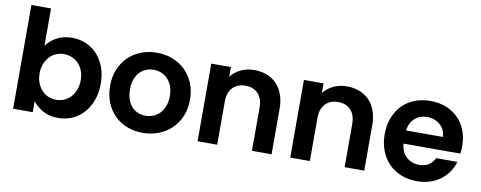

<svg xmlns="http://www.w3.org/2000/svg" viewBox="-63 -1040 3382 1349"><g transform="rotate(10 1627.5 -365.5)"><path d="M209 -473Q235 -511 282 -537Q329 -563 392 -563Q445 -563 491.5 -543Q538 -523 572 -486Q606 -449 625.5 -396.5Q645 -344 645 -279Q645 -214 625.5 -161Q606 -108 572 -70Q538 -32 491.5 -11.5Q445 9 392 9Q326 9 280.5 -17Q235 -43 209 -79V0H69V-740H209ZM502 -279Q502 -318 489.5 -348.5Q477 -379 457 -399Q437 -419 410 -429.5Q383 -440 355 -440Q327 -440 300.5 -429.5Q274 -419 254 -398Q234 -377 221.5 -346.5Q209 -316 209 -277Q209 -238 221.5 -207.5Q234 -177 254 -156Q274 -135 300.5 -124.5Q327 -114 355 -114Q383 -114 410 -125Q437 -136 457 -157Q477 -178 489.5 -209Q502 -240 502 -279Z M1282 -277Q1282 -212 1259.5 -159Q1237 -106 1198 -68.5Q1159 -31 1106 -11Q1053 9 993 9Q933 9 881.5 -11Q830 -31 792.5 -68.5Q755 -106 733.5 -159Q712 -212 712 -277Q712 -343 734 -395.5Q756 -448 794.5 -485.5Q833 -523 885 -543Q937 -563 997 -563Q1057 -563 1109 -543Q1161 -523 1199.5 -485.5Q1238 -448 1260 -395.5Q1282 -343 1282 -277ZM854 -277Q854 -236 865 -205Q876 -174 895 -153.5Q914 -133 939.5 -123Q965 -113 993 -113Q1021 -113 1047 -123Q1073 -133 1093 -153.5Q1113 -174 1125.5 -205Q1138 -236 1138 -277Q1138 -319 1126 -349.5Q1114 -380 1094 -400.5Q1074 -421 1048.5 -431Q1023 -441 995 -441Q967 -441 941.5 -431Q916 -421 896.5 -400.5Q877 -380 865.5 -349.5Q854 -319 854 -277Z M1773 -306Q1773 -373 1739.5 -408Q1706 -443 1650 -443Q1593 -443 1559 -408Q1525 -373 1525 -306V0H1385V-554H1525V-485Q1552 -520 1595 -541Q1638 -562 1692 -562Q1740 -562 1781 -546.5Q1822 -531 1851 -501Q1880 -471 1896.5 -426.5Q1913 -382 1913 -325V0H1773Z M2434 -306Q2434 -373 2400.5 -408Q2367 -443 2311 -443Q2254 -443 2220 -408Q2186 -373 2186 -306V0H2046V-554H2186V-485Q2213 -520 2256 -541Q2299 -562 2353 -562Q2401 -562 2442 -546.5Q2483 -531 2512 -501Q2541 -471 2557.5 -426.5Q2574 -382 2574 -325V0H2434Z M2945 -448Q2894 -448 2858 -417Q2822 -386 2814 -329H3077Q3076 -356 3065.5 -378Q3055 -400 3037 -415.5Q3019 -431 2995.5 -439.5Q2972 -448 2945 -448ZM3208 -174Q3197 -136 3174.5 -102.5Q3152 -69 3119 -44Q3086 -19 3043 -5Q3000 9 2949 9Q2889 9 2838 -11Q2787 -31 2750 -68.5Q2713 -106 2692 -159Q2671 -212 2671 -277Q2671 -343 2691.5 -395.5Q2712 -448 2748.5 -485.5Q2785 -523 2836 -543Q2887 -563 2949 -563Q3009 -563 3059 -543.5Q3109 -524 3145.5 -488Q3182 -452 3202 -401.5Q3222 -351 3222 -289Q3222 -275 3221 -262Q3220 -249 3218 -235H2813Q2818 -173 2855.5 -140Q2893 -107 2946 -107Q2991 -107 3017 -126.5Q3043 -146 3057 -174Z"/></g></svg>

Font: SVN-Poppins SemiBold
Style: Regular
Weight: 600
Designer: Ninad Kale (Devanagari), Jonny Pinhorn (Latin)
Foundry: Indian Type Foundry
Version: Version 3.002 2017